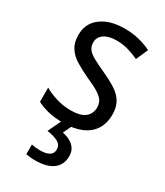

<svg xmlns="http://www.w3.org/2000/svg" viewBox="-195 -628 818 949"><g transform="rotate(30 214.0 -153.0)"><path d="M387 -147Q387 -96 364 -61Q341 -26 298.5 -8Q256 10 196 10Q147 10 110 1Q73 -8 45 -23V-104Q73 -87 113.5 -74.5Q154 -62 196 -62Q252 -62 278 -83Q304 -104 304 -140Q304 -161 294 -177Q284 -193 259.5 -208.5Q235 -224 191 -243Q146 -264 113 -284.5Q80 -305 62 -333.5Q44 -362 44 -405Q44 -471 94.5 -508.5Q145 -546 227 -546Q271 -546 308.5 -537Q346 -528 380 -511L350 -443Q321 -457 289 -466Q257 -475 223 -475Q177 -475 151.5 -457Q126 -439 126 -409Q126 -387 137.5 -371.5Q149 -356 175 -341.5Q201 -327 245 -307Q289 -287 321 -266.5Q353 -246 370 -217.5Q387 -189 387 -147ZM305 138Q305 187 270 213.5Q235 240 168 240Q152 240 138 238.5Q124 237 116 235V180Q125 182 138.5 183.5Q152 185 165 185Q199 185 217 174Q235 163 235 140Q235 114 211 101Q187 88 149 83L189 0H244L219 52Q244 57 263.5 68Q283 79 294 96Q305 113 305 138Z"/></g></svg>

Font: Noto Sans Thai SemiCondensed
Style: Regular
Weight: 400
Width: 4
Designer: Monotype Design Team
Foundry: Monotype Imaging Inc.
Version: Version 2.001